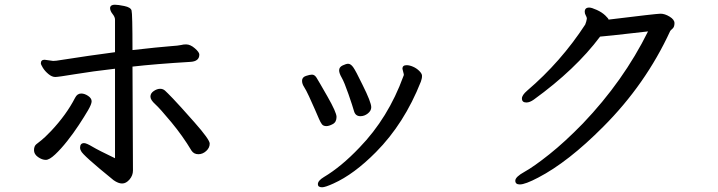

<svg xmlns="http://www.w3.org/2000/svg" viewBox="-20 -745 3040 813"><path d="M174 -68Q189 -68 213.5 -91Q238 -114 264.5 -147.5Q291 -181 314 -216Q337 -251 352.5 -277.5Q368 -304 368 -316Q368 -329 353 -339Q338 -349 324 -349Q307 -349 298 -331Q261 -259 196 -190Q167 -160 155 -151Q143 -142 133.5 -134Q124 -126 124 -109Q124 -92 141 -80Q158 -68 174 -68ZM820 -92Q838 -92 853 -105.5Q868 -119 868 -137Q868 -154 803 -227.5Q738 -301 712.5 -327.5Q687 -354 678.5 -361.5Q670 -369 658 -369Q645 -369 631 -359.5Q617 -350 617 -336Q617 -322 637 -304Q657 -286 705.5 -227.5Q754 -169 791 -107Q801 -92 820 -92ZM497 32Q514 32 528.5 15Q543 -2 543 -23L541 -463Q637 -474 786 -483Q824 -485 824 -514Q824 -524 805 -540.5Q786 -557 768 -557Q756 -557 747.5 -554.5Q739 -552 697.5 -549Q656 -546 541 -533Q541 -688 537 -701Q533 -714 506.5 -719.5Q480 -725 466 -725Q448 -725 446 -712Q446 -699 456.5 -686Q467 -673 467 -662V-524Q366 -511 219 -488L205 -487L169 -492Q153 -492 153 -477Q153 -472 161.5 -458Q170 -444 185 -431.5Q200 -419 214 -419Q226 -419 298.5 -431Q371 -443 467 -454V-75Q396 -109 371 -124Q346 -139 336 -139Q319 -139 319 -119Q319 -113 323 -106Q329 -89 461 18Q481 32 497 32Z M1362 -211Q1373 -211 1389 -219.5Q1405 -228 1405 -250Q1405 -269 1366.5 -336.5Q1328 -404 1320 -416.5Q1312 -429 1301 -429Q1292 -429 1275.5 -423.5Q1259 -418 1259 -403Q1259 -390 1267.5 -377Q1276 -364 1288.5 -337Q1301 -310 1313 -282.5Q1325 -255 1331 -241Q1337 -227 1343 -219Q1349 -211 1362 -211ZM1344 48Q1357 48 1392 32Q1479 -7 1572 -101Q1692 -222 1762 -399Q1764 -406 1765.5 -411Q1767 -416 1767 -424Q1767 -433 1755.5 -444.5Q1744 -456 1729 -462.5Q1714 -469 1702 -469Q1684 -469 1684 -454L1690 -430Q1690 -425 1688 -422Q1624 -246 1502 -120Q1425 -39 1351 5Q1326 20 1326 35Q1326 48 1344 48ZM1506 -253Q1523 -253 1537.5 -264.5Q1552 -276 1552 -291Q1552 -312 1515 -386Q1486 -446 1475.5 -460.5Q1465 -475 1454 -475Q1446 -475 1431 -468Q1416 -461 1416 -447Q1416 -435 1427 -416Q1438 -397 1455.5 -346.5Q1473 -296 1479 -274.5Q1485 -253 1506 -253Z M2181 36Q2204 36 2259 7Q2386 -59 2534 -208Q2714 -388 2818 -614Q2820 -617 2828 -624Q2836 -631 2836 -647Q2836 -662 2815.5 -674.5Q2795 -687 2777 -687Q2760 -687 2557 -662Q2557 -666 2543 -679.5Q2529 -693 2507 -703Q2485 -713 2475 -713Q2456 -713 2456 -695Q2456 -687 2460.5 -679.5Q2465 -672 2465 -666Q2463 -653 2458 -641Q2355 -483 2212 -361Q2190 -342 2190 -328Q2190 -311 2209 -311Q2223 -311 2240 -323Q2417 -451 2521 -590Q2532 -590 2724 -612Q2620 -402 2448 -222Q2372 -144 2306 -91.5Q2240 -39 2201 -17.5Q2162 4 2162 20Q2162 36 2181 36Z"/></svg>

Font: LXGW WenKai Mono TC
Style: Bold
Weight: 700
Designer: LXGW / Fontworks Inc.
Foundry: LXGW / Fontworks Inc.
Version: Version 1.330